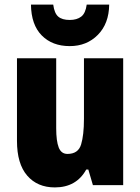

<svg xmlns="http://www.w3.org/2000/svg" viewBox="-20 -807 611 837"><path d="M517 -553V0H385L365 -68H356Q313 10 219 10Q143 10 98.5 -41.5Q54 -93 54 -193V-553H225V-248Q225 -192 236 -164Q247 -136 274 -136Q321 -136 333.5 -177Q346 -218 346 -289V-553ZM456 -787Q455 -704 406.5 -655Q358 -606 284 -606Q208 -606 162 -652.5Q116 -699 115 -787H212Q217 -749 234 -734.5Q251 -720 284 -720Q315 -720 334 -734.5Q353 -749 358 -787Z"/></svg>

Font: Noto Sans Ethiopic Condensed Black
Style: Regular
Weight: 900
Width: 3
Designer: Monotype Design Team
Foundry: Monotype Imaging Inc.
Version: Version 2.102; ttfautohint (v1.8.4.7-5d5b)